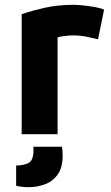

<svg xmlns="http://www.w3.org/2000/svg" viewBox="-20 -557 462 797"><path d="M70 0V-498Q110 -512 164.5 -524.5Q219 -537 286 -537Q302 -537 325.5 -534.5Q349 -532 372.5 -528Q396 -524 412 -517L387 -394Q367 -399 340 -404.5Q313 -410 282 -410Q268 -410 248.5 -407.5Q229 -405 219 -402V0ZM98 220Q83 220 68 218Q53 216 47 214V130Q78 130 98.5 119.5Q119 109 119 66V52H237Q239 63 239.5 74Q240 85 240 89Q240 139 219.5 167.5Q199 196 166.5 208Q134 220 98 220Z"/></svg>

Font: Ubuntu Sans ExtraBold
Style: Regular
Weight: 800
Designer: Dalton Maag Ltd
Foundry: Dalton Maag Ltd
Version: Version 1.006; ttfautohint (v1.8.4.7-5d5b)